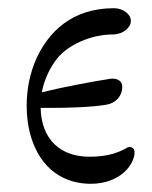

<svg xmlns="http://www.w3.org/2000/svg" viewBox="-20 -434 371 468"><path d="M255 -350C279 -350 299 -366 299 -383C299 -400 279 -414 258 -414C153 -414 98 -354 69 -292C52 -254 45 -214 45 -176C45 -152 48 -129 53 -109C78 -16 142 14 201 14C273 14 308 -33 308 -63C308 -71 302 -76 295 -76C289 -76 265 -52 198 -52C129 -52 81 -92 79 -171H101C150 -171 208 -173 240 -179C259 -182 278 -197 278 -223C278 -237 265 -244 249 -242C204 -235 134 -222 82 -209C88 -242 103 -271 119 -291C145 -324 201 -350 255 -350Z"/></svg>

Font: Garamond-Math
Style: Regular
Weight: 400
Version: Version 2019-08-16